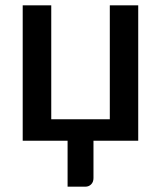

<svg xmlns="http://www.w3.org/2000/svg" viewBox="-20 -530 606 723"><path d="M500.5 -510V0H332V140.5Q332 155.5 323.2 164.2Q314.5 173 301 173H234.5V0H65.5V-510H173V-81H393.5V-510Z"/></svg>

Font: Lato SemiBold
Style: Regular
Weight: 600
Designer: Lukasz Dziedzic with Adam Twardoch and Botio Nikoltchev
Foundry: tyPoland Lukasz Dziedzic
Version: Version 2.015; 2015-08-06; http://www.latofonts.com/